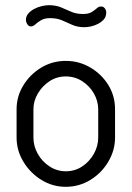

<svg xmlns="http://www.w3.org/2000/svg" viewBox="-20 -714 509 741"><path d="M234 7Q183 7 140 -19.5Q97 -46 70.5 -89.5Q44 -133 44 -183V-292Q44 -342 70 -384.5Q96 -427 139 -453Q182 -479 234 -479Q285 -479 328.5 -453.5Q372 -428 398 -386Q424 -344 424 -292V-183Q424 -134 398 -90Q372 -46 328.5 -19.5Q285 7 234 7ZM234 -53Q269 -53 297 -71.5Q325 -90 342 -120Q359 -150 359 -183V-292Q359 -324 342.5 -353Q326 -382 297.5 -400.5Q269 -419 234 -419Q199 -419 171 -400.5Q143 -382 126 -353Q109 -324 109 -292V-183Q109 -150 126 -120Q143 -90 171.5 -71.5Q200 -53 234 -53ZM306 -609Q279 -609 259 -618Q239 -627 219.5 -635.5Q200 -644 173 -644Q152 -644 138.5 -636Q125 -628 116.5 -620Q108 -612 99 -612Q93 -612 89 -616Q85 -620 82.5 -626Q80 -632 80 -637Q80 -651 89 -661.5Q98 -672 112 -679.5Q126 -687 141.5 -690.5Q157 -694 168 -694Q195 -694 214.5 -686Q234 -678 254 -669Q274 -660 300 -660Q322 -660 334 -667.5Q346 -675 353.5 -682Q361 -689 370 -689Q377 -689 381.5 -685Q386 -681 388 -676Q390 -671 390 -666Q390 -650 381 -639.5Q372 -629 358.5 -622Q345 -615 331 -612Q317 -609 306 -609Z"/></svg>

Font: Dosis ExtraLight
Style: Regular
Weight: 400
Version: Version 3.001; ttfautohint (v1.8.2)